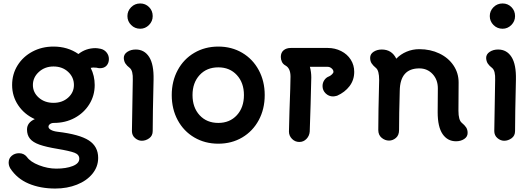

<svg xmlns="http://www.w3.org/2000/svg" viewBox="-20 -801 3064 1109"><path d="M609 -460Q609 -437 595.5 -422Q582 -407 557 -407Q549 -407 537 -410Q533 -411 518 -411Q512 -411 504 -409Q527 -363 527 -310Q527 -249 496 -199Q465 -149 411.5 -120Q358 -91 291 -91Q278 -91 269 -84.5Q260 -78 260 -69Q260 -59 274 -51Q288 -43 312 -40Q439 -25 493 10Q547 45 547 111Q547 162 514 202.5Q481 243 424.5 265.5Q368 288 299 288Q213 288 145.5 259.5Q78 231 39 171Q30 155 30 138Q30 114 47.5 99Q65 84 90 84Q118 84 135 105Q155 134 205.5 153.5Q256 173 305 173Q362 173 400 158Q438 143 438 116Q438 92 411 81.5Q384 71 313 59Q246 48 208 34.5Q170 21 153 0Q136 -21 136 -53Q136 -93 181 -113Q121 -140 85.5 -192.5Q50 -245 50 -310Q50 -373 81.5 -423.5Q113 -474 167.5 -503Q222 -532 289 -532Q371 -532 433 -489Q476 -523 532 -523Q542 -523 562 -519Q583 -514 596 -497.5Q609 -481 609 -460ZM407 -310Q407 -355 373.5 -386Q340 -417 289 -417Q239 -417 204.5 -385.5Q170 -354 170 -310Q170 -267 204 -237Q238 -207 289 -207Q340 -207 373.5 -237Q407 -267 407 -310Z M716 -708Q716 -738 737.5 -759.5Q759 -781 790 -781Q820 -781 841 -760Q862 -739 862 -708Q862 -678 840.5 -656.5Q819 -635 790 -635Q759 -635 737.5 -656.5Q716 -678 716 -708ZM742 -44 747 -339Q749 -392 730 -408Q713 -421 704.5 -434Q696 -447 695 -466Q695 -488 715.5 -501.5Q736 -515 764 -515Q814 -515 841.5 -472Q869 -429 867 -341Q862 -134 862 -44Q862 -17 842 -2.5Q822 12 799 12Q778 12 760 -3.5Q742 -19 742 -44Z M972 -252Q972 -332 1006.5 -396Q1041 -460 1102.5 -496Q1164 -532 1241 -532Q1318 -532 1379 -496Q1440 -460 1474.5 -396Q1509 -332 1509 -252Q1509 -171 1474.5 -107Q1440 -43 1379 -7Q1318 29 1241 29Q1164 29 1102.5 -7Q1041 -43 1006.5 -107Q972 -171 972 -252ZM1389 -252Q1389 -323 1348 -367.5Q1307 -412 1241 -412Q1174 -412 1133 -367.5Q1092 -323 1092 -252Q1092 -180 1133 -135.5Q1174 -91 1241 -91Q1307 -91 1348 -135.5Q1389 -180 1389 -252Z M2026 -386Q2026 -339 1999 -303.5Q1972 -268 1927 -248Q1911 -244 1904 -244Q1879 -244 1861 -261.5Q1843 -279 1843 -304Q1843 -323 1853.5 -338.5Q1864 -354 1881 -360Q1890 -364 1898 -372Q1906 -380 1906 -386Q1906 -397 1895.5 -406Q1885 -415 1873 -415H1770Q1778 -385 1778 -354Q1777 -295 1774 -195Q1771 -95 1769 -41Q1767 -16 1750 1.5Q1733 19 1709 19Q1684 19 1666.5 1Q1649 -17 1649 -41L1652 -159Q1658 -317 1658 -358Q1658 -406 1630 -422Q1615 -430 1608.5 -443.5Q1602 -457 1602 -472Q1602 -497 1618 -510.5Q1634 -524 1660 -524H1873Q1915 -524 1950.5 -506Q1986 -488 2006 -456.5Q2026 -425 2026 -386Z M2681 -33Q2681 -11 2661 2Q2641 15 2614 15Q2565 15 2536.5 -26.5Q2508 -68 2508 -153L2509 -291Q2509 -341 2478.5 -373.5Q2448 -406 2402 -406Q2291 -406 2289 -277V-278Q2285 -138 2285 -50Q2285 -20 2267 -4.5Q2249 11 2227 11Q2204 11 2184.5 -5Q2165 -21 2165 -50Q2165 -146 2170 -339Q2170 -393 2152 -408Q2135 -422 2126.5 -435Q2118 -448 2118 -467Q2118 -489 2138 -502Q2158 -515 2185 -515Q2243 -515 2269 -462Q2294 -488 2328.5 -502.5Q2363 -517 2402 -517Q2466 -517 2518 -492Q2570 -467 2599.5 -423Q2629 -379 2629 -325Q2629 -233 2628 -161Q2628 -108 2647 -92Q2664 -78 2672.5 -65Q2681 -52 2681 -33Z M2809 -708Q2809 -738 2830.5 -759.5Q2852 -781 2883 -781Q2913 -781 2934 -760Q2955 -739 2955 -708Q2955 -678 2933.5 -656.5Q2912 -635 2883 -635Q2852 -635 2830.5 -656.5Q2809 -678 2809 -708ZM2835 -44 2840 -339Q2842 -392 2823 -408Q2806 -421 2797.5 -434Q2789 -447 2788 -466Q2788 -488 2808.5 -501.5Q2829 -515 2857 -515Q2907 -515 2934.5 -472Q2962 -429 2960 -341Q2955 -134 2955 -44Q2955 -17 2935 -2.5Q2915 12 2892 12Q2871 12 2853 -3.5Q2835 -19 2835 -44Z"/></svg>

Font: Tsukimi Rounded
Style: Bold
Weight: 700
Designer: Takashi Funayama
Foundry: Takashi Funayama
Version: Version 1.032; ttfautohint (v1.8.3)